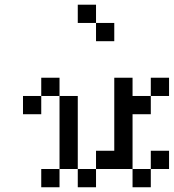

<svg xmlns="http://www.w3.org/2000/svg" viewBox="-20 -789 732 809"><path d="M76.9 -384.6H153.8V-307.7H76.9ZM153.8 -461.5H230.8V-384.6H153.8ZM230.8 -384.6H307.7V-307.7H230.8ZM230.8 -307.7H307.7V-230.8H230.8ZM230.8 -230.8H307.7V-153.8H230.8ZM230.8 -153.8H307.7V-76.9H230.8ZM307.7 -76.9H384.6V0H307.7ZM153.8 -76.9H230.8V0H153.8ZM461.5 -153.8H538.5V-76.9H461.5ZM384.6 -153.8H461.5V-76.9H384.6ZM538.5 -76.9H615.4V0H538.5ZM615.4 -153.8H692.3V-76.9H615.4ZM461.5 -230.8H538.5V-153.8H461.5ZM461.5 -307.7H538.5V-230.8H461.5ZM461.5 -384.6H538.5V-307.7H461.5ZM461.5 -461.5H538.5V-384.6H461.5ZM538.5 -384.6H615.4V-307.7H538.5ZM615.4 -461.5H692.3V-384.6H615.4ZM384.6 -692.3H461.5V-615.4H384.6ZM307.7 -769.2H384.6V-692.3H307.7Z"/></svg>

Font: Jacquarda Bastarda 9
Style: Regular
Weight: 400
Designer: Sarah Cadigan-Fried
Version: Version 1.000; ttfautohint (v1.8.4.7-5d5b)